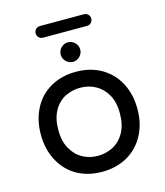

<svg xmlns="http://www.w3.org/2000/svg" viewBox="-116 -865 827 964"><g transform="rotate(-15 297.0 -383.0)"><path d="M165 -21.5Q108.4 -54.7 77.1 -114.3Q45.9 -173.8 45.9 -249Q45.9 -325.2 77.1 -384.8Q108.4 -444.3 165.5 -476.6Q222.7 -508.8 296.9 -508.8Q371.1 -508.8 427.7 -476.6Q485.4 -443.4 516.6 -384.3Q547.9 -325.2 547.9 -249Q547.9 -172.9 516.6 -114.3Q484.4 -53.7 427.2 -21.5Q370.1 10.7 296.9 10.7Q222.7 10.7 165 -21.5ZM374 -90.8Q412.1 -110.4 434.6 -150.9Q457 -191.4 457 -250Q457 -311.5 433.6 -349.6Q412.1 -386.7 376.5 -406.2Q340.8 -425.8 296.9 -425.8Q256.8 -425.8 219.7 -408.2Q181.6 -388.7 159.2 -348.6Q136.7 -308.6 136.7 -250Q136.7 -187.5 160.2 -149.4Q181.6 -111.3 217.3 -91.8Q252.9 -72.3 296.9 -72.3Q336.9 -72.3 374 -90.8ZM246.1 -611.3Q246.1 -631.8 261.2 -647Q276.4 -662.1 296.9 -662.1Q317.4 -662.1 332.5 -647Q347.7 -631.8 347.7 -611.3Q347.7 -590.8 332.5 -575.7Q317.4 -560.5 296.9 -560.5Q276.4 -560.5 261.2 -575.7Q246.1 -590.8 246.1 -611.3ZM152.3 -747.1Q152.3 -759.8 161.1 -768.6Q169.9 -777.3 182.6 -777.3H411.1Q423.8 -777.3 432.6 -768.6Q441.4 -759.8 441.4 -747.1Q441.4 -734.4 432.6 -725.6Q423.8 -716.8 411.1 -716.8H182.6Q169.9 -716.8 161.1 -725.6Q152.3 -734.4 152.3 -747.1Z"/></g></svg>

Font: jf-openhuninn-2.1
Style: Regular
Weight: 400
Designer: [Kosugi Maru]
Designed by MOTOYA      

[Varela Round]
Joe Prince (Latin component); Avraham Cornfeld (Hebrew component)
Foundry: justfont Co., Ltd.
Version: 2.1